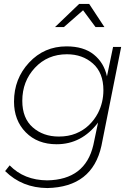

<svg xmlns="http://www.w3.org/2000/svg" viewBox="-20 -759 672 973"><path d="M509 -622H464L401 -707L304 -622H259L381 -739H432ZM220 194Q92 193 6 108L29 79Q102 154 219 155Q412 152 453 -24L477 -138Q394 -28 267 -28Q170 -28 110.5 -88.5Q51 -149 51 -244Q51 -360 127.5 -442Q204 -524 317 -524Q404 -524 455.5 -482.5Q507 -441 522 -372L553 -521H594L494 -20Q448 189 220 194ZM278 -67Q326.5 -67 364.5 -82.5Q402.5 -98 430.5 -124.8Q458.5 -151.5 476.5 -186Q504 -239.5 504 -302Q504 -390 451 -437Q398 -484 319 -484Q221 -484 157 -415.5Q93 -347 93 -248Q93 -160 146 -113.5Q199 -67 278 -67Z"/></svg>

Font: Argentum Sans ExtraLight
Style: Italic
Weight: 200
Italic angle: -11°
Designer: Julieta Ulanovsky (font), Cristiano Sobral (main changes and remaster)
Foundry: Julieta Ulanovsky (font), Cristiano Sobral (main changes and remaster)
Version: Version 2.007;June 15, 2022;FontCreator 14.0.0.2814 64-bit; 